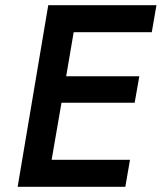

<svg xmlns="http://www.w3.org/2000/svg" viewBox="-20 -720 623 740"><path d="M166 -700H583L565 -596H264L235 -426H517L499 -324H217L179 -104H481L463 0H48Z"/></svg>

Font: Jost* Medium
Style: Italic
Weight: 500
Italic angle: -10°
Version: Version 3.7